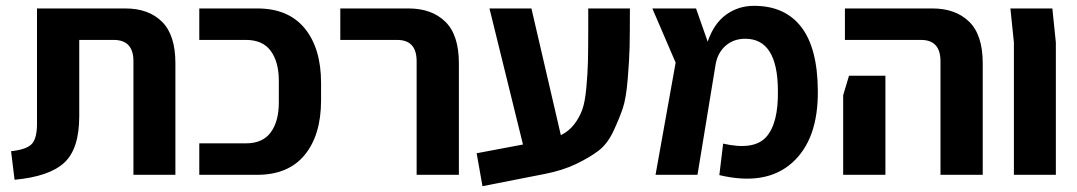

<svg xmlns="http://www.w3.org/2000/svg" viewBox="-20 -600 3698 659"><path d="M30 17 18 -81Q74 -87 91 -108Q108 -129 107 -182V-571H410Q490 -571 536 -525.5Q582 -480 582 -383V0H438V-390Q438 -463 370 -463H252V-201Q252 -89 200.5 -41.5Q149 6 30 17Z M664 0V-108H824Q882 -108 909.5 -146Q937 -184 937 -248V-323Q937 -387 909.5 -425Q882 -463 824 -463H664V-571H863Q970 -571 1026 -502.5Q1082 -434 1082 -315V-256Q1082 -137 1026 -68.5Q970 0 863 0Z M1410 0V-390Q1410 -463 1343 -463H1148V-571H1382Q1462 -571 1508.5 -525.5Q1555 -480 1555 -383V0Z M1999 -571H2142Q2142 -483 2141 -439Q2140 -395 2134.5 -328.5Q2129 -262 2117.5 -228Q2106 -194 2085.5 -150Q2065 -106 2034 -82.5Q2003 -59 1957 -37Q1911 -15 1850 -3L1636 39L1616 -74L1775 -104L1660 -571H1804L1905 -136Q1933 -150 1951 -173.5Q1969 -197 1978.5 -223.5Q1988 -250 1992.5 -299Q1997 -348 1998 -389Q1999 -430 1999 -506Q1999 -548 1999 -571Z M2787 -290Q2789 -122 2699 -41.5Q2609 39 2449 1L2462 -107Q2568 -83 2610 -130Q2652 -177 2650 -290Q2649 -467 2538 -467Q2498 -467 2470.5 -443Q2443 -419 2436 -378L2374 0H2230L2299 -385L2219 -571H2369L2409 -457Q2430 -519 2472 -549.5Q2514 -580 2568 -580Q2674 -580 2730 -507.5Q2786 -435 2787 -290Z M3208 0V-390Q3208 -463 3141 -463H2880V-571H3180Q3260 -571 3306.5 -525.5Q3353 -480 3353 -383V0ZM2874 0V-273L2894 -340H3019V0Z M3460 0V-454L3448 -571H3592L3604 -454V0Z"/></svg>

Font: Assistant
Style: Bold
Weight: 700
Designer: Hebrew By Ben Nathan, Latin by Paul Hunt
Version: Version 2.001;PS 002.001;hotconv 1.0.88;makeotf.lib2.5.64775